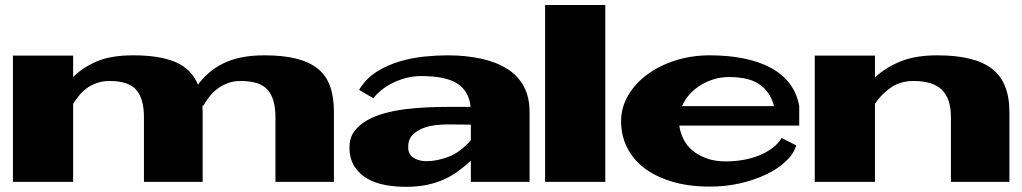

<svg xmlns="http://www.w3.org/2000/svg" viewBox="-20 -720 4046 760"><path d="M31.2 -500H269.5V-415Q305.7 -452.1 362.3 -476.6Q418.9 -501 506.8 -501Q614.3 -501 676.3 -473.6Q738.3 -446.3 763.7 -384.8Q781.2 -409.2 805.2 -430.2Q829.1 -451.2 860.4 -467.3Q891.6 -483.4 932.6 -492.2Q973.6 -501 1027.3 -501Q1100.6 -501 1152.8 -487.8Q1205.1 -474.6 1238.3 -447.8Q1271.5 -420.9 1286.6 -378.4Q1301.8 -335.9 1301.8 -276.4V0H1070.3V-255.9Q1070.3 -329.1 1039.6 -364.3Q1008.8 -399.4 932.6 -399.4Q903.3 -399.4 880.9 -390.6Q858.4 -381.8 840.8 -368.7Q823.2 -355.5 809.1 -337.4Q794.9 -319.3 784.2 -300.8L781.2 -302.7Q781.2 -295.9 781.7 -289.6Q782.2 -283.2 782.2 -276.4V0H549.8V-255.9Q549.8 -329.1 519.5 -364.3Q489.3 -399.4 413.1 -399.4Q385.7 -399.4 363.8 -391.6Q341.8 -383.8 324.7 -371.6Q307.6 -359.4 294.4 -343.3Q281.2 -327.1 269.5 -309.6V0H31.2Z M1843.8 0V-84Q1818.4 -60.5 1793 -42Q1767.6 -23.4 1737.3 -9.8Q1707 3.9 1669.9 11.7Q1632.8 19.5 1585 19.5Q1543.9 19.5 1504.4 12.2Q1464.8 4.9 1433.6 -13.2Q1402.3 -31.2 1382.8 -61.5Q1363.3 -91.8 1363.3 -137.7Q1363.3 -173.8 1381.8 -199.2Q1400.4 -224.6 1430.2 -242.2Q1460 -259.8 1500 -271Q1540 -282.2 1583 -287.6Q1626 -293 1669.4 -294.9Q1712.9 -296.9 1750 -296.9H1842.8Q1836.9 -358.4 1791 -388.7Q1745.1 -418.9 1647.5 -418.9Q1614.3 -418.9 1584.5 -410.6Q1554.7 -402.3 1530.3 -389.6Q1505.9 -377 1487.3 -361.3Q1468.8 -345.7 1458 -331.1L1401.4 -364.3Q1427.7 -408.2 1469.7 -435.1Q1511.7 -461.9 1561 -476.6Q1610.4 -491.2 1660.2 -496.1Q1710 -501 1751 -501Q1824.2 -501 1884.3 -487.8Q1944.3 -474.6 1987.3 -447.8Q2030.3 -420.9 2053.2 -378.4Q2076.2 -335.9 2076.2 -276.4V0ZM1750 -227.5Q1731.4 -227.5 1704.6 -224.6Q1677.7 -221.7 1653.8 -212.4Q1629.9 -203.1 1612.8 -185.5Q1595.7 -168 1595.7 -137.7Q1595.7 -108.4 1617.2 -95.2Q1638.7 -82 1668 -82Q1710 -82 1755.9 -99.6Q1801.8 -117.2 1843.8 -165V-226.6Q1819.3 -226.6 1796.4 -227.1Q1773.4 -227.5 1750 -227.5Z M2137.7 -700.2H2376V0H2137.7Z M2853.5 -81.1Q2887.7 -81.1 2921.4 -86.9Q2955.1 -92.8 2984.4 -104.5Q3013.7 -116.2 3037.1 -133.8Q3060.5 -151.4 3074.2 -173.8L3131.8 -144.5Q3122.1 -111.3 3091.3 -82Q3060.5 -52.7 3014.2 -30.3Q2967.8 -7.8 2910.6 5.4Q2853.5 18.6 2790 18.6Q2703.1 18.6 2637.2 -2Q2571.3 -22.5 2527.3 -57.1Q2483.4 -91.8 2460.9 -138.7Q2438.5 -185.5 2438.5 -240.2Q2438.5 -293.9 2465.8 -341.3Q2493.2 -388.7 2541 -424.3Q2588.9 -460 2652.8 -480.5Q2716.8 -501 2790 -501Q2862.3 -501 2923.3 -488.8Q2984.4 -476.6 3030.8 -451.7Q3077.1 -426.8 3106 -388.7Q3134.8 -350.6 3143.6 -299.8V-222.7H2668.9Q2672.9 -194.3 2685.5 -168.9Q2698.2 -143.6 2720.7 -124.5Q2743.2 -105.5 2776.4 -93.3Q2809.6 -81.1 2853.5 -81.1ZM2866.2 -415Q2833 -415 2803.7 -405.8Q2774.4 -396.5 2750 -380.9Q2725.6 -365.2 2707.5 -344.2Q2689.5 -323.2 2679.7 -299.8H3043.9Q3035.2 -333 3018.1 -355.5Q3001 -377.9 2978 -391.1Q2955.1 -404.3 2926.8 -409.7Q2898.4 -415 2866.2 -415Z M3205.1 -500H3443.4V-413.1Q3481.4 -450.2 3541.5 -475.6Q3601.6 -501 3690.4 -501Q3837.9 -501 3906.7 -447.8Q3975.6 -394.5 3975.6 -276.4V0H3744.1V-255.9Q3744.1 -329.1 3708.5 -364.3Q3672.9 -399.4 3596.7 -399.4Q3542 -399.4 3504.4 -372.1Q3466.8 -344.7 3443.4 -309.6V0H3205.1Z"/></svg>

Font: Polsku
Style: Regular
Weight: 400
Designer: Sebastien Sanfilippo
Version: Version 1.1